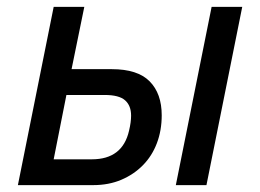

<svg xmlns="http://www.w3.org/2000/svg" viewBox="-20 -538 756 558"><path d="M136 -518H225L188 -337H305Q380 -337 415 -301.5Q450 -266 450 -203Q450 -159 436 -122Q422 -85 395.5 -58Q369 -31 332.5 -15.5Q296 0 251 0H32ZM247 -75Q336 -75 355 -158Q361 -183 361 -202Q361 -231 343.5 -246.5Q326 -262 284 -262H173L136 -75ZM595 -518H684L580 0H491Z"/></svg>

Font: IBM Plex Sans Text
Style: Italic
Weight: 450
Italic angle: -11°
Designer: Mike Abbink, Paul van der Laan, Pieter van Rosmalen
Foundry: Bold Monday
Version: Version 3.005